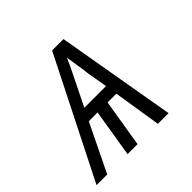

<svg xmlns="http://www.w3.org/2000/svg" viewBox="-152 -654 788 788"><g transform="rotate(-45 242.5 -260.0)"><path d="M-15 0 247 -520H313L403 0H341L308 -208H257L223 0H165L199 -208H148L47 0ZM174 -260H300L285 -347Q282 -374 277.5 -401Q273 -428 269 -456Q257 -428 243.5 -401Q230 -374 217 -347Z"/></g></svg>

Font: Iosevka Light
Style: Italic
Weight: 300
Italic angle: -9°
Monospace: yes
Designer: Belleve Invis
Foundry: Belleve Invis
Version: Version 32.5.0; ttfautohint (v1.8.4)